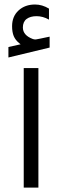

<svg xmlns="http://www.w3.org/2000/svg" viewBox="-20 -851 264 869"><path d="M87.4 -543H153.8V-1.9H87.4ZM67.4 -655.3Q49.8 -669.4 42.2 -687.5Q34.7 -705.6 34.7 -732.4Q34.7 -776.9 64 -803.7Q93.3 -830.6 138.7 -830.6Q170.9 -830.6 201.7 -812V-762.2Q173.8 -777.8 145.5 -777.8Q117.2 -777.8 100.3 -765.1Q83.5 -752.4 83.5 -726.1Q84 -690.9 128.9 -674.3Q135.3 -672.4 139.6 -672.4Q141.6 -672.4 144.5 -672.9Q153.3 -674.3 163.6 -676.5Q173.8 -678.7 185.8 -681.2Q197.8 -683.6 204.6 -685.1V-635.7L18.1 -590.8V-638.2L65.9 -648.9L73.2 -650.4Z"/></svg>

Font: Shabnam Light WOL
Style: Light-WOL
Weight: 300
Foundry: DejaVu fonts team - Redesigned by Saber Rastikerdar - Based on Vazir font
Version: Version 5.0.0